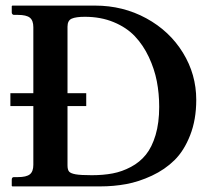

<svg xmlns="http://www.w3.org/2000/svg" viewBox="-20 -666 758 686"><path d="M221.2 -75.2Q221.2 -59.6 226.8 -53Q232.4 -46.4 250.2 -43.2Q268.1 -40 308.1 -40Q349.1 -40 382.6 -46.4Q416 -52.7 447.8 -69.6Q479.5 -86.4 501.2 -113.3Q522.9 -140.1 535.9 -183.6Q548.8 -227.1 548.8 -284.2Q548.8 -331.5 540.3 -375.7Q531.7 -419.9 511.7 -462.4Q491.7 -504.9 461.9 -536.4Q432.1 -567.9 386.2 -586.9Q340.3 -606 283.2 -606Q251.5 -606 236.3 -599.4Q221.2 -592.8 221.2 -570.8V-333H288.1V-287.1H221.2ZM23.9 0 22 -2V-23.9Q22 -33.2 29.8 -33.2H43.9Q74.2 -33.2 86.7 -43.2Q99.1 -53.2 99.1 -77.1V-287.1H17.1V-333H99.1V-568.8Q99.1 -592.8 86.7 -602.8Q74.2 -612.8 43.9 -612.8H29.8Q26.9 -612.8 24.4 -615.2Q22 -617.7 22 -621.1V-644L23.9 -646H319.8Q419.4 -646 502.7 -600.6Q585.9 -555.2 633.5 -477.8Q681.2 -400.4 681.2 -309.1Q681.2 -238.3 659.4 -182.9Q637.7 -127.4 603.5 -93.8Q569.3 -60.1 522.7 -38.3Q476.1 -16.6 431.2 -8.3Q386.2 0 337.9 0Z"/></svg>

Font: Linux Libertine G
Style: Semibold
Weight: 600
Designer: Philipp H. Poll
Foundry: Philipp H. Poll
Version: Version 5.1.1